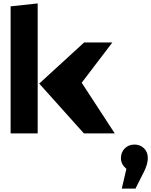

<svg xmlns="http://www.w3.org/2000/svg" viewBox="-20 -779 883 1121"><path d="M42 0V-742L200 -759V0ZM209 -291 471 -531H636L457 -296L650 0H470ZM820 225 771 322H691L718 207Q686 180 686 145Q686 110 708.5 87.5Q731 65 765 65Q799 65 821 87Q843 109 843 144Q843 179 820 225Z"/></svg>

Font: Fix15 Mono
Style: Bold
Weight: 700
Designer: Carrois Corporate & Edenspiekermann AG
Foundry: Carrois Corporate GbR & Edenspiekermann AG
Version: Version 3.206